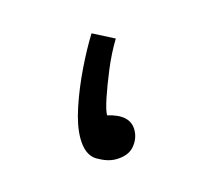

<svg xmlns="http://www.w3.org/2000/svg" viewBox="-49 -278 374 339"><g transform="rotate(-15 138.0 -109.0)"><path d="M126 4Q111 4 93 -6.5Q75 -17 75 -48Q75 -71 85.5 -102.5Q96 -134 111.5 -166Q127 -198 142 -222L181 -202Q167 -179 156 -152.5Q145 -126 138 -105Q131 -84 131 -75Q171 -66 171 -38Q171 -22 160 -9Q149 4 126 4Z"/></g></svg>

Font: Noto Sans Arabic SemCond Light
Style: Regular
Weight: 300
Width: 4
Designer: Monotype Design Team, Nadine Chahine, Nizar Qandah and Khaled Hosny
Foundry: Monotype Imaging Inc.
Version: Version 2.012; ttfautohint (v1.8.4.7-5d5b)